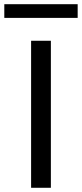

<svg xmlns="http://www.w3.org/2000/svg" viewBox="-79 -890 388 910"><path d="M-58.6 -805.2V-870.1H289.1V-805.2ZM68.4 0V-696.8H162.1V0Z"/></svg>

Font: Basically A Sans Serif Medium
Style: Regular
Weight: 500
Designer: Hyung-Suk Kim
Foundry: Mental Design
Version: 1.000